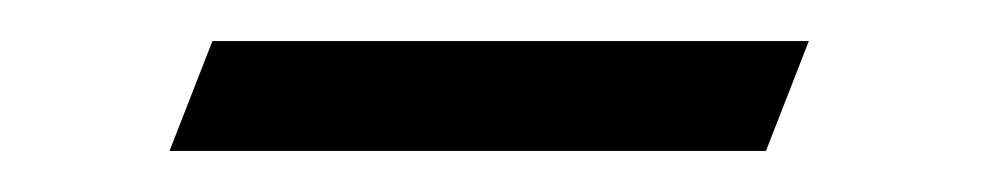

<svg xmlns="http://www.w3.org/2000/svg" viewBox="-20 -297 482 94"><path d="M355 -223.1 376 -276.9H84L63 -223.1Z"/></svg>

Font: Comic Neue Angular
Style: Italic
Weight: 400
Italic angle: -12°
Designer: Craig Rozynski
Foundry: Craig Rozynski
Version: Version 2.003